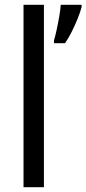

<svg xmlns="http://www.w3.org/2000/svg" viewBox="-20 -780 360 800"><path d="M163 0H78V-760H163ZM320 -751Q315 -731 304 -703.5Q293 -676 279 -648Q265 -620 251 -600H205V-612Q210 -628 216 -655.5Q222 -683 227 -712Q232 -741 233 -760H320Z"/></svg>

Font: Noto Sans Ethiopic SemCond
Style: Regular
Weight: 400
Width: 4
Designer: Monotype Design Team
Foundry: Monotype Imaging Inc.
Version: Version 2.102; ttfautohint (v1.8.4.7-5d5b)